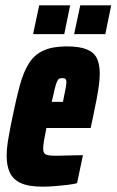

<svg xmlns="http://www.w3.org/2000/svg" viewBox="-20 -692 437 720"><path d="M140 8Q87 8 58 -5.5Q29 -19 17 -44.5Q5 -70 5 -107Q5 -136 11.5 -173.5Q18 -211 27 -254Q41 -323 54.5 -372.5Q68 -422 88.5 -454.5Q109 -487 143 -502.5Q177 -518 230 -518Q278 -518 305 -507Q332 -496 343 -474Q354 -452 354 -416Q354 -397 351 -373.5Q348 -350 342.5 -321Q337 -292 329 -254L320 -212H154Q148 -182 145 -164.5Q142 -147 142 -135Q142 -122 147 -116.5Q152 -111 163 -109.5Q174 -108 190 -108Q199 -108 217 -108.5Q235 -109 256 -109.5Q277 -110 291 -110L269 -5Q253 -1 231.5 1.5Q210 4 186 6Q162 8 140 8ZM174 -310H216L219 -325Q224 -349 226.5 -362.5Q229 -376 229 -384Q229 -391 227 -394Q225 -397 221.5 -398Q218 -399 213 -399Q207 -399 202.5 -397Q198 -395 194 -386.5Q190 -378 185.5 -360Q181 -342 174 -310ZM258 -564 281 -672H397L375 -564ZM104 -564 127 -672H243L221 -564Z"/></svg>

Font: Saira ExtraCondensed Black
Style: Italic
Weight: 900
Width: 2
Italic angle: -12°
Designer: Hector Gatti with collaboration of the Omnibus-Type team
Foundry: Omnibus-Type
Version: Version 1.101